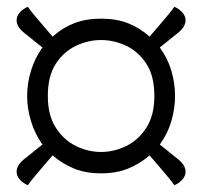

<svg xmlns="http://www.w3.org/2000/svg" viewBox="-20 -628 597 566"><path d="M60 -345Q60 -383 71.5 -420Q83 -457 105 -488L49 -533Q29 -550 29 -568Q29 -581 38.5 -591.5Q48 -602 62 -608Q69 -598 81 -583.5Q93 -569 105.5 -554.5Q118 -540 126.5 -530Q135 -520 135 -520Q164 -546 198.5 -559.5Q233 -573 278 -573Q323 -573 357.5 -559.5Q392 -546 421 -520Q421 -520 429.5 -530Q438 -540 450.5 -554.5Q463 -569 475 -583.5Q487 -598 494 -608Q508 -602 517.5 -591.5Q527 -581 527 -568Q527 -550 507 -533L451 -488Q474 -457 485 -420Q496 -383 496 -345Q496 -308 485 -270.5Q474 -233 451 -202L507 -157Q527 -140 527 -122Q527 -109 517.5 -98.5Q508 -88 494 -82Q487 -92 475 -106.5Q463 -121 450.5 -135.5Q438 -150 429.5 -160Q421 -170 421 -170Q392 -145 357.5 -131Q323 -117 278 -117Q233 -117 198.5 -131Q164 -145 135 -170Q135 -170 126.5 -160Q118 -150 105.5 -135.5Q93 -121 81 -106.5Q69 -92 62 -82Q48 -88 38.5 -98.5Q29 -109 29 -122Q29 -140 49 -157L105 -202Q83 -233 71.5 -270.5Q60 -308 60 -345ZM435 -345Q435 -404 411.5 -440Q388 -476 352 -493Q316 -510 278 -510Q240 -510 204 -493Q168 -476 144.5 -440Q121 -404 121 -345Q121 -288 144.5 -251.5Q168 -215 204 -197.5Q240 -180 278 -180Q316 -180 352 -197.5Q388 -215 411.5 -251.5Q435 -288 435 -345Z"/></svg>

Font: Sedan
Style: Regular
Weight: 400
Designer: Sebastian Salazar
Foundry: Sebastian Salazar
Version: Version 1.100; ttfautohint (v1.8.4.7-5d5b)